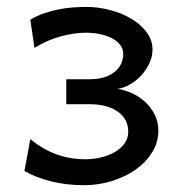

<svg xmlns="http://www.w3.org/2000/svg" viewBox="-20 -528 528 560"><path d="M224.6 12.2Q174.8 12.2 129.9 1.2Q85 -9.8 51.3 -29.3L68.4 -122.1Q104.5 -92.8 144 -78.1Q183.6 -63.5 229.5 -63.5Q251.5 -63.5 273.4 -68.6Q295.4 -73.7 313.5 -83.7Q331.5 -93.8 342.8 -108.9Q354 -124 354 -144Q354 -163.6 345.5 -178.5Q336.9 -193.4 321.8 -203.6Q306.6 -213.9 286.1 -219Q265.6 -224.1 241.7 -224.1H173.3V-296.9H241.7Q286.6 -296.9 313 -317.4Q339.4 -337.9 339.4 -371.1Q339.4 -385.7 330.3 -397.2Q321.3 -408.7 306.4 -416.5Q291.5 -424.3 271.5 -428.5Q251.5 -432.6 229.5 -432.6Q197.3 -432.6 157.7 -422.1Q118.2 -411.6 80.6 -388.2L68.4 -470.7Q88.4 -482.4 109.4 -489.5Q130.4 -496.6 151.4 -500.7Q172.4 -504.9 192.6 -506.3Q212.9 -507.8 231.9 -507.8Q267.1 -507.8 301.8 -498.5Q336.4 -489.3 363.8 -472.9Q391.1 -456.5 408 -433.6Q424.8 -410.6 424.8 -383.3Q424.8 -362.8 415.5 -343Q406.2 -323.2 391.6 -307.6Q377 -292 358.6 -281.5Q340.3 -271 322.3 -268.6Q340.3 -266.6 361.3 -257.8Q382.3 -249 400.1 -233.6Q418 -218.3 429.9 -196.3Q441.9 -174.3 441.9 -146.5Q441.9 -112.8 423.8 -83.7Q405.8 -54.7 375.7 -33.4Q345.7 -12.2 306.4 0Q267.1 12.2 224.6 12.2Z"/></svg>

Font: Andika DR AuSIL
Style: Regular
Weight: 400
Designer: Annie Olsen & Victor Gaultney
Foundry: SIL International
Version: Version 0.003